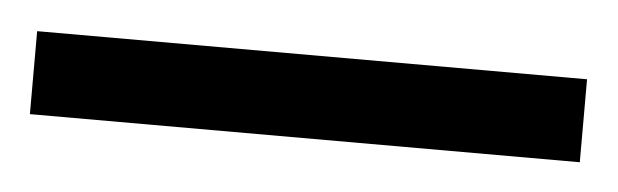

<svg xmlns="http://www.w3.org/2000/svg" viewBox="-28 44 438 136"><g transform="rotate(5 190.5 112.5)"><path d="M-5 83H386V142H-5Z"/></g></svg>

Font: Noto Serif CondBlack
Style: Regular
Weight: 900
Width: 3
Designer: Monotype Design Team
Foundry: Monotype Imaging Inc.
Version: Version 1.001